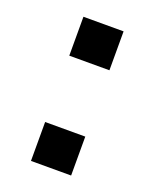

<svg xmlns="http://www.w3.org/2000/svg" viewBox="-97 -524 469 582"><g transform="rotate(20 137.5 -232.5)"><path d="M72.5 -125.5H202V0H72.5ZM72.5 -465H202V-339.5H72.5Z"/></g></svg>

Font: Hepta Slab ExtraLight Medium
Style: Regular
Weight: 500
Version: Version 1.100